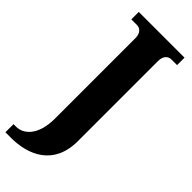

<svg xmlns="http://www.w3.org/2000/svg" viewBox="-328 -748 1021 1021"><g transform="rotate(45 183.0 -237.0)"><path d="M-22 240H20C151 240 284 182 284 1V-601C284 -643 307 -658 328 -658H371V-714H27V-658H70C90 -658 113 -643 113 -603V2C113 133 49 179 -2 179H-22Z"/></g></svg>

Font: Noto Serif Devanagari SemiCondensed ExtraBold
Style: Regular
Weight: 800
Width: 4
Designer: Universal Thirst, Indian Type Foundry and the Monotype Design Team
Foundry: Monotype Imaging Inc.
Version: Version 2.004